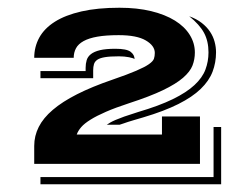

<svg xmlns="http://www.w3.org/2000/svg" viewBox="-20 -645 650 496"><path d="M68.4 -268.1Q68.4 -293.9 80.1 -317.1Q91.8 -340.3 116.5 -361.3Q141.1 -382.3 179.2 -401.6Q217.3 -420.9 270 -439Q309.6 -452.6 331.8 -462.2Q354 -471.7 364.7 -479.2Q375.5 -486.8 377.7 -493.4Q379.9 -500 379.9 -508.3Q379.9 -526.9 356.7 -540.5Q333.5 -554.2 286.6 -554.2Q253.9 -554.2 231.7 -550.3Q209.5 -546.4 195.8 -538.8Q182.1 -531.2 176.3 -520.3Q170.4 -509.3 170.4 -495.6H68.4Q68.4 -523.9 81.5 -547.9Q94.7 -571.8 121.8 -588.9Q148.9 -606 190.4 -615.5Q231.9 -625 288.6 -625Q334.5 -625 370.6 -616.2Q406.7 -607.4 431.9 -591.8Q457 -576.2 470.2 -554.9Q483.4 -533.7 483.4 -509.3Q483.4 -491.7 477.3 -475.8Q471.2 -460 452.9 -444.1Q434.6 -428.2 401.1 -412.1Q367.7 -396 313.5 -378.4Q277.8 -366.7 253.7 -356.2Q229.5 -345.7 213.9 -335.9Q198.2 -326.2 189.9 -316.7Q181.6 -307.1 178.2 -297.4H398.4V-344.2H496.6V-221.7H68.4ZM255.9 -322.8Q260.3 -325.7 265.1 -328.6Q270 -331.5 278.6 -335.2Q287.1 -338.9 300.8 -343.8Q314.5 -348.6 336.4 -355.5Q391.1 -371.6 426.5 -388.9Q461.9 -406.2 482.4 -425.3Q502.9 -444.3 510.7 -465.3Q518.6 -486.3 518.6 -509.8Q518.6 -538.6 507.1 -560.1Q495.6 -581.5 468.8 -603Q487.8 -596.2 501 -585.9Q514.2 -575.7 522.5 -563.2Q530.8 -550.8 534.4 -537.1Q538.1 -523.4 538.1 -509.8Q538.1 -483.4 529.1 -459.7Q520 -436 498.5 -415.3Q477.1 -394.5 440.7 -376.2Q404.3 -357.9 350.1 -341.8Q335 -337.4 325.9 -334.7Q316.9 -332 310.8 -330.1Q304.7 -328.1 300 -326.4Q295.4 -324.7 289.1 -322.8ZM84.5 -461.4H201.2V-469.7Q201.2 -480.5 203.9 -489.5Q206.5 -498.5 214.8 -505.1Q223.1 -511.7 238.3 -515.4Q253.4 -519 278.3 -519Q307.1 -519 317.4 -511.2Q327.6 -503.4 327.6 -492.2Q325.7 -494.6 313.5 -497.1Q301.3 -499.5 287.1 -499.5Q264.2 -499.5 251 -497.3Q237.8 -495.1 231.2 -490.5Q224.6 -485.8 222.7 -479Q220.7 -472.2 220.7 -463.4V-442.9H84.5ZM84.5 -187.5H531.7V-316.9H551.3V-168.9H84.5Z"/></svg>

Font: Vast Shadow
Style: Regular
Weight: 400
Designer: Nicole Fally
Foundry: Nicole Fally
Version: Version 1.002